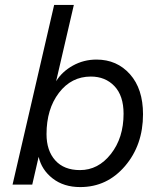

<svg xmlns="http://www.w3.org/2000/svg" viewBox="-20 -750 656 780"><path d="M372 -508Q455 -508 508 -448.5Q561 -389 561 -286Q561 -161 488 -75.5Q415 10 306 10Q239 10 194 -25Q149 -60 137 -113L111 0H31L200 -730H280L208 -420Q232 -459 276 -483.5Q320 -508 372 -508ZM305 -59Q379 -59 430.5 -124.5Q482 -190 482 -288Q482 -361 445 -400Q408 -439 349 -439Q270 -439 219.5 -373Q169 -307 169 -205Q169 -138 204.5 -98.5Q240 -59 305 -59Z"/></svg>

Font: Elaine Sans
Style: Italic
Weight: 400
Italic angle: -13°
Designer: Wei Huang
Foundry: Wei Huang
Version: Version 2.001;December 24, 2019;FontCreator 12.0.0.2547 64-b